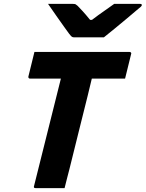

<svg xmlns="http://www.w3.org/2000/svg" viewBox="-20 -967 749 987"><path d="M312 0H163Q151 0 155 -11Q189 -149 224 -287Q259 -425 293 -563H134Q129 -563 127 -566.5Q125 -570 126 -574Q134 -607 141.5 -637Q149 -667 157 -700H646Q651 -700 653.5 -696.5Q656 -693 654 -689Q646 -656 638.5 -626Q631 -596 623 -563H452Q447 -541 441.5 -519.5Q436 -498 431 -476Q407 -382 384 -287.5Q361 -193 337 -98Q330 -71 323.5 -46Q317 -21 312 0ZM514 -775H361Q354 -775 349.5 -778Q345 -781 335 -794Q327 -805 309 -830Q291 -855 269 -886.5Q247 -918 227 -947H354Q365 -947 368.5 -945Q372 -943 379 -937Q389 -927 405 -909.5Q421 -892 443 -865Q447 -865 453 -865Q487 -891 515.5 -910.5Q544 -930 567 -947H700Q710 -947 709 -940Q708 -936 703.5 -932Q699 -928 682 -914Q661 -896 630.5 -870.5Q600 -845 569 -819.5Q538 -794 514 -775Z"/></svg>

Font: Recursive Sn Lnr St XBd
Style: Italic
Weight: 800
Italic angle: -15°
Version: Version 1.079;hotconv 1.0.112;makeotfexe 2.5.65598; ttfautoh